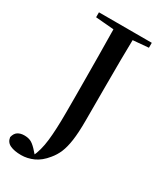

<svg xmlns="http://www.w3.org/2000/svg" viewBox="-248 -815 884 1045"><g transform="rotate(30 194.5 -292.5)"><path d="M71 150Q28 150 1.5 137.5Q-25 125 -29 95Q-23 69 -6.5 58.5Q10 48 34 48Q56 48 72.5 55Q89 62 111 85L145 123V129H128V122Q152 73 160 3.5Q168 -66 168 -174Q168 -219 168 -267.5Q168 -316 167.5 -379Q167 -442 166.5 -529Q166 -616 164 -735H285Q283 -653 282.5 -568Q282 -483 282 -396V-188Q282 -113 275 -64Q268 -15 254.5 17Q241 49 219 75Q186 116 148 133Q110 150 71 150ZM50 -704V-735H382V-704L233 -691H203Z"/></g></svg>

Font: Noto Serif JP ExtraLight SemiBold
Style: Regular
Weight: 600
Version: Version 2.003-H1;hotconv 1.1.1;makeotfexe 2.6.0